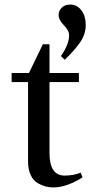

<svg xmlns="http://www.w3.org/2000/svg" viewBox="-20 -810 396 842"><path d="M247 -564Q283 -615 283 -656Q283 -676 260 -699.5Q237 -723 237 -744Q237 -763 251 -776.5Q265 -790 288 -790Q318 -790 337 -764.5Q356 -739 356 -701Q356 -660 331.5 -624.5Q307 -589 264 -548ZM31 -450V-490H107L168 -616H197V-490H326V-450H197V-140Q197 -40 263 -40Q303 -40 334 -53L342 -32Q271 12 214 12Q197 12 181 8Q165 4 146 -6.5Q127 -17 115 -41.5Q103 -66 103 -102V-450Z"/></svg>

Font: Heuristica
Style: Regular
Weight: 400
Version: Version 1.0.1 ; ttfautohint (v1.4.1)